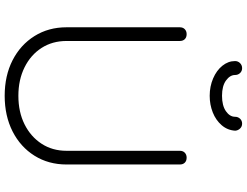

<svg xmlns="http://www.w3.org/2000/svg" viewBox="-140 -924 1080 841"><g transform="rotate(90 400.5 -504.0)"><path d="M400 16Q312 16 244.5 -18.5Q177 -53 138.5 -114.5Q100 -176 100 -255V-751Q100 -765 108.5 -773Q117 -781 130 -781Q144 -781 152 -773Q160 -765 160 -751V-255Q160 -193 190.5 -145.5Q221 -98 275.5 -71Q330 -44 400 -44Q471 -44 525 -71Q579 -98 610 -145.5Q641 -193 641 -255V-751Q641 -765 649.5 -773Q658 -781 671 -781Q685 -781 693 -773Q701 -765 701 -751V-255Q701 -176 662.5 -114.5Q624 -53 556 -18.5Q488 16 400 16ZM400 -882Q359 -882 324 -897Q289 -912 268.5 -937.5Q248 -963 248 -993Q248 -1006 257 -1015Q266 -1024 279 -1024Q292 -1024 300.5 -1015Q309 -1006 309 -993Q309 -971 333 -953.5Q357 -936 400 -936Q443 -936 467.5 -953Q492 -970 492 -993Q492 -1006 500.5 -1015Q509 -1024 522 -1024Q535 -1024 543.5 -1015Q552 -1006 553 -994Q551 -960 529 -934.5Q507 -909 473 -895.5Q439 -882 400 -882Z"/></g></svg>

Font: ComfortaaLight
Style: Regular
Weight: 300
Designer: Johan Aakerlund
Foundry: Johan Aakerlund
Version: Version 3.104; ttfautohint (v1.8.1.43-b0c9)